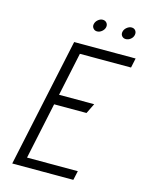

<svg xmlns="http://www.w3.org/2000/svg" viewBox="-126 -930 776 1008"><g transform="rotate(15 262.0 -426.0)"><path d="M305 -852Q292 -852 280 -842Q268 -832 265 -818Q262 -805 270 -795Q278 -785 291 -785Q305 -785 317 -795Q329 -805 332 -818Q335 -832 327 -842Q319 -852 305 -852ZM462 -852Q449 -852 436.5 -842Q424 -832 421 -818Q418 -804 426 -794.5Q434 -785 447 -785Q461 -785 473 -794.5Q485 -804 488 -818Q491 -832 483.5 -842Q476 -852 462 -852ZM41 0H373L384 -50H108L173 -357H349L376 -412H185L235 -648H513L524 -700H190Z"/></g></svg>

Font: Advent Pro
Style: Italic
Weight: 400
Italic angle: -12°
Designer: VivaRado, Andreas Kalpakidis
Foundry: VivaRado, Andreas Kalpakidis
Version: Version 3.000